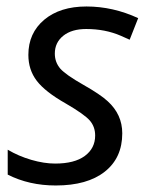

<svg xmlns="http://www.w3.org/2000/svg" viewBox="-20 -565 468 595"><path d="M247.1 -475.1Q202.1 -475.1 176 -454.1Q149.9 -433.1 149.9 -398.9Q149.9 -372.1 167 -352.1Q184.1 -333 237.8 -302.5Q291.5 -272 313.5 -251.5Q358.9 -210.4 358.9 -151.9Q358.9 -75.7 304.7 -33Q250.5 9.8 152.8 9.8Q70.3 9.8 3.9 -23.9V-101.1Q37.6 -81.1 77.1 -69.6Q116.7 -58.1 150.9 -58.1Q210.9 -58.1 242.9 -81.8Q274.9 -105.5 274.9 -145Q274.9 -172.4 258.1 -191.7Q241.2 -210.9 184.1 -244.1Q120.1 -280.3 94 -314.5Q67.9 -348.6 67.9 -395Q67.9 -462.4 116.9 -503.7Q166 -544.9 248 -544.9Q330.1 -544.9 408.2 -508.8L381.8 -441.9L354.5 -454.1Q306.2 -475.1 247.1 -475.1Z"/></svg>

Font: Open Sans Hebrew
Style: Italic
Weight: 400
Italic angle: -12°
Foundry: Ascender Corporation, Yanek Iontef
Version: Version 2.001;PS 002.001;hotconv 1.0.70;makeotf.lib2.5.58329